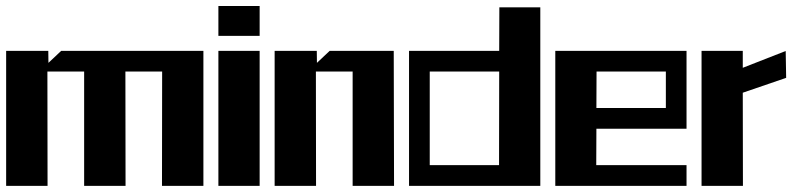

<svg xmlns="http://www.w3.org/2000/svg" viewBox="-20 -605 2628 625"><path d="M642.1 -439.5V0H507.3L507.8 -372.1H388.2L388.7 0H253.9V-372.1H134.3L134.8 0H0V-439.5H137.2L137.7 -400.4L179.2 -439.5Z M825.2 -488.3H690.9V-585.4H825.2ZM825.2 0H690.9V-439.5H825.2Z M1008.3 -372.1 1008.8 0H874V-439.5H1011.2L1011.7 -400.4L1053.2 -439.5H1261.7L1262.7 0H1127.9V-372.1Z M1311.5 -439.5H1605L1605.5 -581.1H1738.8V0H1311.5ZM1605 -372.1H1378.9V-67.4H1604.5Z M1921.4 -253.4H2147.5V-372.1H1921.9ZM1920.9 -67.4H2214.8V0H1787.6V-439.5H2214.8V-186H1921.4Z M2397.9 -303.2 2398.4 0H2263.7V-439.5H2397.9V-384.3L2537.6 -439L2539.1 -351.6Z"/></svg>

Font: Aqlam Corner
Style: Regular
Weight: 400
Designer: Developer/ Husham Jawad
Version: Version 1.00;December 29, 2020;FontCreator 13.0.0.2683 32-bi